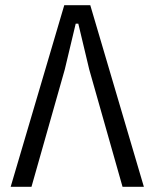

<svg xmlns="http://www.w3.org/2000/svg" viewBox="-20 -718 594 738"><path d="M227 -698H327L533 0H451L323 -451L281 -627H271L229 -451L101 0H21Z"/></svg>

Font: IBM Plex Sans Condensed
Style: Regular
Weight: 400
Width: 3
Designer: Mike Abbink, Paul van der Laan, Pieter van Rosmalen
Foundry: Bold Monday
Version: Version 3.201